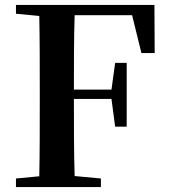

<svg xmlns="http://www.w3.org/2000/svg" viewBox="-20 -762 687 782"><path d="M518 -700 556 -546H610L609 -742H45V-706L140 -697C142 -596 142 -495 142 -395V-346C142 -244 142 -143 140 -44L45 -35V0H391V-35L284 -45C281 -145 281 -248 281 -359H434L449 -246H496V-506H449L434 -397H281C281 -502 281 -602 284 -700Z"/></svg>

Font: Source Han Serif
Style: Bold
Weight: 700
Designer: Ryoko NISHIZUKA 西塚涼子 (kana & ideographs); Frank Grießhammer (Latin, Greek & Cyrillic); Wenlong ZHANG 张文龙 (bopomofo); San
Foundry: Adobe Systems Incorporated
Version: Version 1.001;PS 1.001;hotconv 16.6.54;makeotf.lib2.5.65590